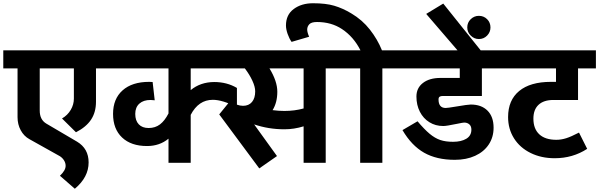

<svg xmlns="http://www.w3.org/2000/svg" viewBox="-40 -992 3651 1170"><path d="M544.9 -575.2V-372.1Q544.9 -308.1 514.9 -262.9Q484.9 -217.8 422.9 -186L337.9 -270Q372.1 -290 391.1 -322.5Q410.2 -355 410.2 -391.1V-575.2H202.1V-317.9Q202.1 -262.7 242.2 -238.8L429.2 -128.9Q500 -86.9 500 -2Q500 87.9 416 158.2L325.2 79.1Q360.4 45.9 359.9 18.1Q359.9 1 350.3 -14.4Q340.8 -29.8 325.2 -40L139.2 -144Q106 -162.1 86.4 -198Q66.9 -233.9 66.9 -277.8V-575.2H-20V-685.1H626V-575.2Z M1403.8 -456.1V-338.9Q1315.9 -383.8 1256.8 -383.8Q1169.9 -383.8 1122.1 -292V0H986.8V-147Q932.6 -102.1 856 -102.1Q758.8 -102.1 703.9 -154.1Q648.9 -206.1 648.9 -297.9Q648.9 -389.6 707 -441.4Q765.1 -493.2 869.1 -493.2Q883.3 -493.2 890.1 -492.2L902.8 -380.9Q884.8 -382.8 877 -382.8Q834 -382.8 809.1 -360.4Q784.2 -337.9 784.2 -297.9Q784.2 -256.8 805.7 -234.4Q827.1 -211.9 865.7 -211.9Q905.8 -211.9 934.8 -233.9Q963.9 -255.9 986.8 -300.8V-575.2H585.9V-685.1H1309.1V-575.2H1122.1V-442.9Q1181.2 -491.7 1265.1 -492.2Q1342.8 -492.2 1403.8 -456.1Z M1944.8 -575.2V0H1810.1V-222.2Q1752 -204.1 1692.9 -204.1Q1596.7 -204.1 1508.8 -233.9L1647.9 -41L1540 34.2L1295.9 -294.9L1361.8 -376Q1404.8 -347.2 1440.9 -347.2Q1476.1 -347.2 1495.6 -370.6Q1515.1 -394 1515.1 -435.1Q1515.1 -462.9 1498 -500Q1481 -537.1 1452.1 -575.2H1253.9V-685.1H2069.8V-575.2ZM1602.1 -575.2Q1649.9 -497.1 1649.9 -433.1Q1649.9 -367.2 1621.1 -320.8Q1659.2 -315.9 1692.9 -315.9Q1755.9 -315.9 1810.1 -331.1V-575.2Z M2290 -575.2V0H2154.8V-575.2H2029.8V-685.1H2156.7Q2114.7 -768.1 2043.9 -814.9Q1979 -857.9 1891.6 -857.9Q1857.4 -857.9 1844.7 -844Q1832 -830.1 1832 -812Q1832 -794.9 1843.8 -768.1L1736.8 -736.8Q1722.7 -756.8 1712.6 -785.4Q1702.6 -814 1702.6 -836.9Q1702.6 -901.9 1749.8 -937Q1796.9 -972.2 1867.7 -972.2Q1945.8 -972.2 1996.8 -957Q2047.9 -941.9 2099.6 -911.1Q2167.5 -871.1 2214.1 -811.5Q2260.7 -752 2287.6 -685.1H2415V-575.2Z M2632.3 -386.2Q2632.3 -334.5 2675.3 -334Q2687.5 -334 2739.7 -342.8Q2811.5 -355 2828.6 -355Q2893.6 -355 2930.7 -317.9Q2967.8 -280.8 2967.8 -213.9Q2967.8 -155.8 2938.2 -111.3Q2908.7 -66.9 2855.2 -42.5Q2801.8 -18.1 2731.4 -18.1Q2620.6 -18.1 2544.2 -61.5Q2467.8 -105 2412.6 -199.2L2504.4 -252.9Q2546.4 -203.1 2578.4 -176.5Q2610.4 -149.9 2642.8 -138.9Q2675.3 -127.9 2720.7 -127.9Q2770.5 -127.9 2801.5 -146.5Q2832.5 -165 2832.5 -202.1Q2832.5 -223.1 2820.1 -234.1Q2807.6 -245.1 2788.6 -245.1Q2781.7 -245.1 2746.6 -237.8Q2678.7 -223.6 2660.6 -224.1Q2613.8 -224.1 2576.7 -247.1Q2539.6 -270 2518.6 -311Q2497.6 -352.1 2497.6 -403.8Q2497.6 -455.6 2537.1 -486.3Q2576.7 -517.1 2644.5 -517.1H2761.7V-575.2H2374.5V-685.1H3031.7V-575.2H2896.5V-407.2H2658.7Q2645.5 -407.2 2638.9 -402.6Q2632.3 -397.9 2632.3 -386.2Z M2807.4 -824.8Q2807.4 -854.7 2828.5 -875.1Q2849.6 -895.5 2878.1 -895.5Q2908 -895.5 2928.4 -875.1Q2948.8 -854.7 2948.8 -824.8Q2948.8 -796.2 2928.4 -775.2Q2908 -754.1 2878.1 -754.1Q2849.6 -754.1 2828.5 -775.2Q2807.4 -796.2 2807.4 -824.8ZM2661.1 -970.2 2901.4 -669.9H2761.2L2557.1 -907.2Z M3210.4 -269Q3210.4 -207 3246.3 -173.6Q3282.2 -140.1 3350.1 -140.1Q3379.9 -140.1 3410.2 -149.7Q3440.4 -159.2 3488.3 -184.1L3538.1 -85Q3450.2 -27.8 3340.3 -27.8Q3258.3 -27.8 3193.4 -59.8Q3128.4 -91.8 3092.3 -148.9Q3056.2 -206.1 3056.2 -278.8Q3056.2 -381.8 3123.8 -437.5Q3191.4 -493.2 3317.4 -493.2H3348.1V-575.2H2991.2V-685.1H3591.3V-575.2H3482.4V-382.8H3332Q3273.4 -382.8 3241.9 -353.5Q3210.4 -324.2 3210.4 -269Z"/></svg>

Font: Sarala
Style: Bold
Weight: 700
Designer: Andres Torresi
Foundry: Huerta Tipografica
Version: Version 1.004;PS 001.003;hotconv 1.0.70;makeotf.lib2.5.58329